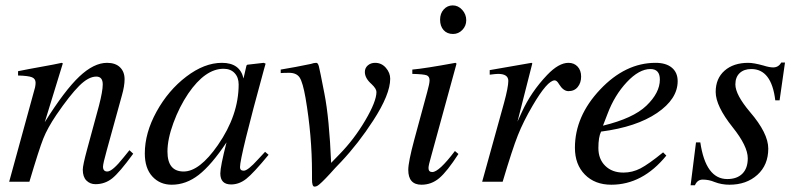

<svg xmlns="http://www.w3.org/2000/svg" viewBox="-20 -674 2954 712"><path d="M460 -117 474 -104Q423 -34 396 -12.5Q369 9 334 9Q314 9 300.5 -4.5Q287 -18 287 -45Q287 -61 303 -120L347 -282Q361 -336 361 -361Q361 -390 337 -390Q308 -390 273.5 -355.5Q239 -321 189 -248Q156 -199 140.5 -160Q125 -121 89 0H14L110 -350Q112 -360 112 -367Q112 -382 98.5 -387.5Q85 -393 47 -394V-410Q86 -418 134 -426.5Q182 -435 209 -441L213 -439L146 -221Q220 -339 274 -390Q328 -441 377 -441Q408 -441 425 -424.5Q442 -408 442 -380Q442 -355 432 -320L376 -117Q362 -67 362 -56Q362 -38 378 -38Q397 -38 439 -91Q446 -99 460 -117Z M963 -111 976 -100Q920 -32 893.5 -11Q867 10 837 10Q797 10 797 -31Q797 -56 820 -146Q764 -62 717 -25.5Q670 11 617 11Q573 11 545 -19.5Q517 -50 517 -105Q517 -181 560.5 -260Q604 -339 671 -390Q738 -441 803 -441Q870 -441 883 -383L894 -431L897 -434L958 -441L965 -438Q964 -434 959 -417Q870 -93 870 -54Q870 -41 884 -41Q899 -41 936 -82ZM865 -361Q865 -387 850 -403Q835 -419 809 -419Q741 -419 678 -327Q645 -278 623 -218Q601 -158 601 -112Q601 -38 661 -38Q720 -38 788 -136Q865 -247 865 -361Z M1208 -70 1239 -102Q1293 -157 1334.5 -227.5Q1376 -298 1376 -333Q1376 -345 1358 -362Q1333 -384 1333 -407Q1333 -422 1344 -431.5Q1355 -441 1371 -441Q1395 -441 1411 -422.5Q1427 -404 1427 -382Q1427 -324 1364 -227Q1309 -142 1245 -74Q1236 -65 1223 -51Q1210 -37 1204 -30Q1198 -23 1188.5 -13.5Q1179 -4 1174.5 0.5Q1170 5 1164 10Q1158 15 1154 16.5Q1150 18 1146 18Q1137 18 1137 -9V-33Q1137 -171 1113 -311Q1103 -368 1091.5 -386Q1080 -404 1052 -404Q1032 -404 1021 -403V-416Q1076 -425 1133 -437Q1144 -441 1153 -441Q1159 -441 1162.5 -428Q1166 -415 1183 -327Q1201 -236 1208 -70Z M1709 -599Q1709 -578 1694.5 -563Q1680 -548 1660 -548Q1638 -548 1625 -562.5Q1612 -577 1612 -601Q1612 -624 1625.5 -639Q1639 -654 1659 -654Q1679 -654 1694 -637.5Q1709 -621 1709 -599ZM1667 -114 1680 -103Q1638 -38 1609 -13.5Q1580 11 1543 11Q1494 11 1494 -44Q1494 -73 1516 -155L1564 -332Q1573 -364 1573 -376Q1573 -391 1561.5 -395Q1550 -399 1509 -400V-416Q1555 -420 1669 -441L1673 -438L1579 -95Q1569 -61 1569 -51Q1569 -36 1583 -36Q1608 -36 1667 -114Z M1899 -223 1915 -258Q1949 -333 2009 -396Q2052 -441 2088 -441Q2109 -441 2122 -427Q2135 -413 2135 -390Q2135 -367 2122.5 -351.5Q2110 -336 2088 -336Q2069 -336 2053 -362Q2045 -376 2037 -376Q2010 -376 1955 -282Q1921 -224 1900.5 -172.5Q1880 -121 1844 0H1768L1849 -292Q1865 -351 1865 -374Q1865 -400 1827 -400Q1819 -400 1796 -397V-414L1951 -441L1954 -439Z M2439 -109 2451 -97Q2363 11 2247 11Q2186 11 2149 -26.5Q2112 -64 2112 -126Q2112 -243 2205.5 -342Q2299 -441 2411 -441Q2450 -441 2471.5 -423Q2493 -405 2493 -373Q2493 -307 2416.5 -255Q2340 -203 2209 -186Q2199 -166 2199 -125Q2199 -84 2224.5 -59Q2250 -34 2292 -34Q2325 -34 2355 -49.5Q2385 -65 2439 -109ZM2233 -252 2216 -208Q2328 -235 2377 -282Q2427 -330 2427 -379Q2427 -418 2392 -418Q2350 -418 2304.5 -369.5Q2259 -321 2233 -252Z M2891 -442 2871 -302H2855Q2841 -418 2766 -418Q2739 -418 2723 -403Q2707 -388 2707 -361Q2707 -323 2761 -259Q2829 -180 2829 -123Q2829 -62 2788.5 -25.5Q2748 11 2685 11Q2656 11 2630 1Q2609 -8 2586 -8Q2566 -8 2557 13H2541L2561 -146H2577Q2597 -10 2677 -10Q2713 -10 2733 -30Q2753 -50 2753 -87Q2753 -132 2697 -202Q2634 -281 2634 -333Q2634 -383 2667 -412Q2700 -441 2755 -441Q2775 -441 2811 -431Q2833 -424 2847 -424Q2867 -424 2877 -442Z"/></svg>

Font: STIX MathJax Main
Style: Italic
Weight: 400
Italic angle: -16.33°
Designer: MicroPress Inc., with final additions and corrections provided by Coen Hoffman, Elsevier (retired)
Version: Version 1.1.1